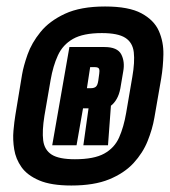

<svg xmlns="http://www.w3.org/2000/svg" viewBox="-20 -761 524 592"><path d="M200 -189Q137.5 -189 100.8 -204.8Q64 -220.5 46.2 -245.8Q28.5 -271 23.8 -300.5Q19 -330 21.5 -358Q24 -386 27.5 -407Q28 -409 28 -410L48 -531Q52.5 -557.5 65 -593Q77.5 -628.5 104.8 -662.2Q132 -696 180.2 -718.5Q228.5 -741 304 -741Q377 -741 416 -720Q455 -699 469.8 -665.5Q484.5 -632 483.8 -593.2Q483 -554.5 477 -519L456 -398Q450 -363 435.2 -326.2Q420.5 -289.5 391.8 -258.2Q363 -227 316.5 -208Q270 -189 200 -189ZM211 -270Q270 -270 301.5 -287.5Q333 -305 347.2 -337Q361.5 -369 369 -413L388 -524Q396 -570 392.5 -600Q389 -630 366.2 -644.5Q343.5 -659 294 -659Q236.5 -659 205 -641Q173.5 -623 158.5 -590.2Q143.5 -557.5 136 -514L117 -404Q109.5 -357.5 113.2 -328Q117 -298.5 139.5 -284.2Q162 -270 211 -270ZM141 -313 194 -616H302Q342 -616 353.8 -593.5Q365.5 -571 360 -541L351 -488Q347.5 -469.5 339.8 -456Q332 -442.5 322 -435L313 -313H237L253 -427H236L216 -313ZM248 -489H259Q270.5 -489 275.8 -493.8Q281 -498.5 283 -512L286 -534Q287.5 -543 285.5 -548.5Q283.5 -554 272 -554H258Z"/></svg>

Font: Anybody UltraCondensed Black
Style: Italic
Weight: 900
Width: 1
Italic angle: -10°
Designer: Tyler Finck
Foundry: Etcetera Type Company
Version: Version 1.010; ttfautohint (v1.8.3) -l 8 -r 50 -G 200 -x 14 